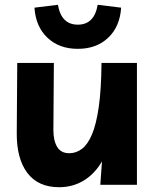

<svg xmlns="http://www.w3.org/2000/svg" viewBox="-20 -772 650 802"><path d="M227 10Q139 10 94 -50Q49 -110 50 -217L52 -509H205L203 -229Q203 -184 219 -158Q235 -132 269 -132Q298 -132 322 -150Q346 -168 364 -210Q382 -252 392.5 -325Q403 -398 404 -509H552V0H399L406 -98Q376 -46 330 -18Q284 10 227 10ZM388 -752 486 -740Q481 -661 432 -614.5Q383 -568 305 -568Q227 -568 178 -614.5Q129 -661 124 -740L222 -752Q236 -669 305 -669Q374 -669 388 -752Z"/></svg>

Font: Livvic
Style: Bold
Weight: 700
Designer: Jacques Le Bailly, Baron von Fonthausen
Version: Version 1.001; ttfautohint (v1.8.2)